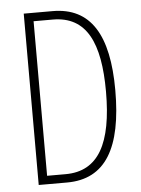

<svg xmlns="http://www.w3.org/2000/svg" viewBox="-52 -755 585 797"><g transform="rotate(-5 240.5 -357.0)"><path d="M428 -364C428 -595 356 -714 197 -714H77V0H195C356 0 428 -124 428 -364ZM389 -362C389 -147 330 -35 192 -35H115V-679H195C336 -679 389 -565 389 -362Z"/></g></svg>

Font: Noto Sans Gurmukhi UI ExtraCondensed ExtraLight
Style: Regular
Weight: 200
Width: 2
Designer: Jelle Bosma - Monotype Design Team
Foundry: Monotype Imaging Inc.
Version: Version 2.004